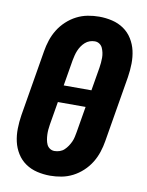

<svg xmlns="http://www.w3.org/2000/svg" viewBox="-85 -804 669 873"><g transform="rotate(10 250.0 -367.5)"><path d="M207 8Q176 8 146.5 1Q117 -6 93 -22.5Q69 -39 53.5 -64Q38 -89 31.5 -117.5Q25 -146 25.5 -177Q26 -208 31 -240L82 -545Q86 -570 94.5 -596Q103 -622 117.5 -645.5Q132 -669 153 -688.5Q174 -708 198.5 -720.5Q223 -733 249.5 -738Q276 -743 302 -743Q333 -743 362.5 -736Q392 -729 416 -712.5Q440 -696 455.5 -671Q471 -646 477.5 -617.5Q484 -589 483.5 -558Q483 -527 478 -495L427 -190Q423 -165 414.5 -139Q406 -113 391.5 -89.5Q377 -66 356 -46.5Q335 -27 310.5 -14.5Q286 -2 259.5 3Q233 8 207 8ZM325 -407 343 -514Q345 -526 346 -538Q347 -550 347 -561.5Q347 -573 344.5 -584.5Q342 -596 337.5 -606Q333 -616 323.5 -622.5Q314 -629 302 -629Q290 -629 278.5 -625Q267 -621 257.5 -612.5Q248 -604 241 -593.5Q234 -583 229.5 -572Q225 -561 222 -549Q219 -537 217 -526L197 -407ZM207 -106Q219 -106 231 -110Q243 -114 252 -122.5Q261 -131 268 -141.5Q275 -152 280 -163Q285 -174 287.5 -186Q290 -198 292 -209L312 -328H184L166 -221Q164 -209 163 -197Q162 -185 162.5 -173.5Q163 -162 165 -150.5Q167 -139 171.5 -129Q176 -119 185.5 -112.5Q195 -106 207 -106Z"/></g></svg>

Font: Iosevka Term Curly Hv Obl
Style: Regular
Weight: 900
Italic angle: -9°
Designer: Belleve Invis
Foundry: Belleve Invis
Version: Version 32.3.0